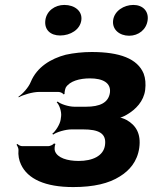

<svg xmlns="http://www.w3.org/2000/svg" viewBox="-20 -749 620 779"><path d="M406 -160C400 -116 355 -96 299 -96C254 -96 213 -108 203 -136C200 -143 202 -160 205 -165L199 -167C196 -162 183 -156 176 -156H70C63 -156 54 -161 51 -165L47 -162C50 -158 55 -148 55 -141C53 -119 57 -99 65 -82C92 -23 163 10 277 10C361 10 422 -5 466 -33C505 -57 537 -93 545 -149C553 -207 531 -241 494 -262C483 -268 466 -274 456 -273L457 -269C466 -270 484 -277 495 -284C531 -305 563 -338 569 -384C572 -409 570 -431 563 -450C538 -511 466 -538 352 -538C316 -538 279 -534 247 -527C186 -511 130 -477 105 -417C96 -394 71 -367 55 -357L56 -354C72 -364 113 -376 138 -376H217C225 -376 235 -371 238 -366L242 -368C241 -372 244 -388 247 -394C263 -420 303 -431 345 -431C397 -431 431 -413 426 -373C420 -332 385 -316 329 -316H282C258 -316 225 -327 214 -337L210 -334C221 -324 230 -296 228 -278L226 -263C223 -244 205 -216 192 -206L196 -203C209 -213 246 -224 270 -224H317C379 -224 413 -209 406 -160ZM224 -605C266 -605 305 -629 310 -667C315 -704 283 -729 241 -729C203 -729 169 -705 164 -667C159 -628 185 -605 224 -605ZM504 -604C542 -604 574 -629 579 -667C584 -704 559 -729 521 -729C483 -729 444 -705 439 -667C434 -629 465 -604 504 -604Z"/></svg>

Font: Asimov
Style: EdgeWideIt
Weight: 500
Designer: Google
Version: Version 2.000980: 2014